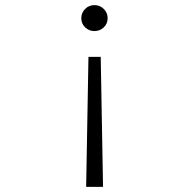

<svg xmlns="http://www.w3.org/2000/svg" viewBox="-20 -731 750 751"><path d="M401 -659.5Q401 -638.5 386 -624Q371 -609.5 349.5 -609.5Q328 -609.5 313 -624Q298 -638.5 298 -659.5Q298 -681 313 -696Q328 -711 349.5 -711Q371 -711 386 -696Q401 -681 401 -659.5ZM374 -508.5 383 0H317L326 -508.5Z"/></svg>

Font: League Mono UltraLight
Style: Regular
Weight: 200
Width: 6
Designer: Tyler Finck
Foundry: The League of Moveable Type / Tyler Finck
Version: Version 2.210